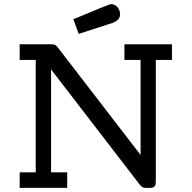

<svg xmlns="http://www.w3.org/2000/svg" viewBox="-20 -909 929 929"><path d="M75.2 0V-75.2H152.8V-619.1H75.2V-694.8H227.1Q241.2 -694.8 247.1 -691.4Q252.9 -688 263.2 -674.8L660.2 -159.2V-619.1H582V-694.8H812V-619.1H733.9V-34.2Q733.9 -22.9 732.9 -17.1Q731.9 -11.2 726.1 -5.6Q720.2 0 707 0H689Q674.8 0 668.9 -3.4Q663.1 -6.8 652.8 -20L227.1 -573.2V-75.2H305.2V0ZM335 -815.9Q505.9 -887.7 516.1 -889.2Q536.1 -889.2 548.6 -874Q561 -858.9 561 -840.8Q561 -829.6 556.4 -821.3Q551.8 -813 543.9 -808.1Q536.1 -803.2 529.5 -800Q522.9 -796.9 513.4 -794.4Q503.9 -792 502.9 -791L360.8 -745.1Z"/></svg>

Font: CMU Concrete
Style: Bold
Weight: 700
Version: Version 0.7.0